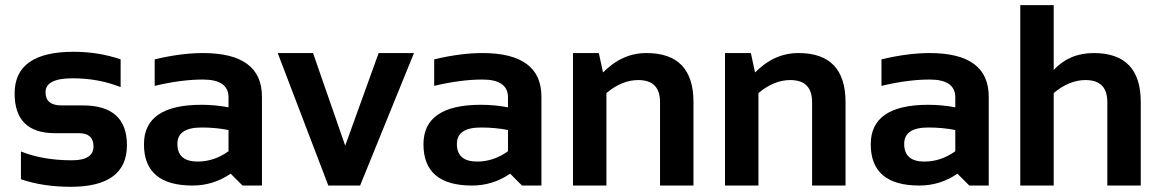

<svg xmlns="http://www.w3.org/2000/svg" viewBox="-20 -718 4496 743"><path d="M61 -24.4V-131.8Q146.5 -97.7 258.3 -97.7Q341.8 -97.7 341.8 -151.4Q341.8 -202.6 285.6 -202.6H192.9Q36.6 -202.6 36.6 -356.4Q36.6 -517.6 264.6 -517.6Q361.3 -517.6 446.8 -488.3V-380.9Q361.3 -415 261.2 -415Q156.2 -415 156.2 -361.3Q156.2 -310.1 217.3 -310.1H300.3Q471.2 -310.1 471.2 -156.2Q471.2 4.9 253.4 4.9Q146.5 4.9 61 -24.4Z M537.1 -159.7Q537.1 -312.5 759.8 -312.5Q812 -312.5 864.3 -302.7V-341.3Q864.3 -410.2 765.1 -410.2Q681.2 -410.2 578.6 -385.7V-488.3Q681.2 -512.7 765.1 -512.7Q993.7 -512.7 993.7 -343.8V0H918.5L872.6 -45.9Q805.7 0 725.1 0Q537.1 0 537.1 -159.7ZM759.8 -224.6Q666.5 -224.6 666.5 -161.1Q666.5 -92.8 744.6 -92.8Q809.1 -92.8 864.3 -132.8V-214.8Q815.4 -224.6 759.8 -224.6Z M1054.7 -512.7H1191.4L1315.9 -154.3L1445.3 -512.7H1582L1373.5 0H1250.5Z M1618.7 -159.7Q1618.7 -312.5 1841.3 -312.5Q1893.6 -312.5 1945.8 -302.7V-341.3Q1945.8 -410.2 1846.7 -410.2Q1762.7 -410.2 1660.2 -385.7V-488.3Q1762.7 -512.7 1846.7 -512.7Q2075.2 -512.7 2075.2 -343.8V0H2000L1954.1 -45.9Q1887.2 0 1806.6 0Q1618.7 0 1618.7 -159.7ZM1841.3 -224.6Q1748 -224.6 1748 -161.1Q1748 -92.8 1826.2 -92.8Q1890.6 -92.8 1945.8 -132.8V-214.8Q1897 -224.6 1841.3 -224.6Z M2197.3 0V-512.7H2297.4L2313.5 -437.5Q2387.2 -512.7 2481.4 -512.7Q2663.6 -512.7 2663.6 -323.2V0H2534.2V-323.2Q2534.2 -408.2 2449.7 -408.2Q2386.7 -408.2 2326.7 -357.9V0Z M2785.6 0V-512.7H2885.7L2901.9 -437.5Q2975.6 -512.7 3069.8 -512.7Q3252 -512.7 3252 -323.2V0H3122.6V-323.2Q3122.6 -408.2 3038.1 -408.2Q2975.1 -408.2 2915 -357.9V0Z M3349.6 -159.7Q3349.6 -312.5 3572.3 -312.5Q3624.5 -312.5 3676.8 -302.7V-341.3Q3676.8 -410.2 3577.6 -410.2Q3493.7 -410.2 3391.1 -385.7V-488.3Q3493.7 -512.7 3577.6 -512.7Q3806.2 -512.7 3806.2 -343.8V0H3731L3685.1 -45.9Q3618.2 0 3537.6 0Q3349.6 0 3349.6 -159.7ZM3572.3 -224.6Q3479 -224.6 3479 -161.1Q3479 -92.8 3557.1 -92.8Q3621.6 -92.8 3676.8 -132.8V-214.8Q3627.9 -224.6 3572.3 -224.6Z M3928.2 0V-698.2H4057.6V-447.3Q4118.2 -512.7 4212.4 -512.7Q4394.5 -512.7 4394.5 -323.2V0H4265.1V-323.2Q4265.1 -408.2 4180.7 -408.2Q4117.7 -408.2 4057.6 -357.9V0Z"/></svg>

Font: Voltera
Style: Bold
Weight: 700
Designer: Bernd Montag
Version: Version 1.301